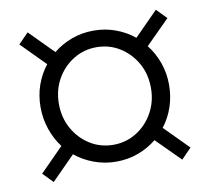

<svg xmlns="http://www.w3.org/2000/svg" viewBox="-70 -737 821 752"><g transform="rotate(-10 341.0 -361.0)"><path d="M85 -64 46 -104 139 -198Q114 -231 99.5 -273Q85 -315 85 -361Q85 -408 99.5 -449Q114 -490 140 -523L46 -618L86 -659L180 -564Q213 -591 254 -606Q295 -621 341 -621Q387 -621 428 -606Q469 -591 502 -564L596 -659L635 -619L540 -524Q566 -491 581 -449.5Q596 -408 596 -361Q596 -315 582 -273.5Q568 -232 542 -199L636 -104L596 -63L502 -157Q469 -130 428 -115Q387 -100 341 -100Q295 -100 253 -115.5Q211 -131 178 -158ZM341 -167Q392 -167 433.5 -193Q475 -219 499.5 -263Q524 -307 524 -361Q524 -416 499.5 -459.5Q475 -503 433.5 -529Q392 -555 341 -555Q290 -555 248.5 -529Q207 -503 182.5 -459.5Q158 -416 158 -361Q158 -307 182.5 -263Q207 -219 248.5 -193Q290 -167 341 -167Z"/></g></svg>

Font: Red Hat Display Variable
Style: Regular
Weight: 400
Designer: Pentagram, MCKL
Foundry: Pentagram, MCKL
Version: Version 1.021